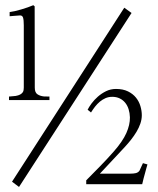

<svg xmlns="http://www.w3.org/2000/svg" viewBox="-20 -720 618 749"><path d="M17.6 -672.9Q25.4 -673.8 37.4 -676.5Q49.3 -679.2 62.5 -683.1Q75.7 -687 88.4 -691.4Q101.1 -695.8 109.9 -699.7L115.2 -695.3L115.7 -377.9Q115.7 -358.9 126.2 -352.1Q136.7 -345.2 151.4 -343.8L172.9 -343.3V-329.6H15.1V-343.3L41 -345.7Q52.2 -347.7 58.3 -351.1Q64.5 -354.5 67.9 -358.9Q71.3 -363.3 72 -368.4Q72.8 -373.5 72.8 -378.4V-621.1Q72.8 -642.6 69.8 -651.6Q66.9 -660.6 56.6 -659.7Q44.4 -659.2 33.7 -658Q22.9 -656.7 17.6 -656.7ZM54.2 9.3 26.9 -11.2 464.8 -689.9 493.2 -669.4ZM321.8 -292Q327.1 -302.7 337.4 -316.7Q347.7 -330.6 361.8 -343Q376 -355.5 393.8 -364.3Q411.6 -373 432.6 -373Q460 -373 479.2 -363.5Q498.5 -354 510.5 -339.1Q522.5 -324.2 527.8 -305.9Q533.2 -287.6 533.2 -270.5Q533.2 -254.4 527.6 -238Q522 -221.7 512.5 -205.8Q502.9 -189.9 491.2 -175Q479.5 -160.2 466.8 -146.5L369.6 -42.5H485.8Q501.5 -42.5 510 -44.7Q518.6 -46.9 523.9 -53.7L537.6 -83.5L555.2 -78.6Q552.7 -70.8 550.8 -63.2Q548.8 -55.7 546.9 -48.8L540 -23.4Q538.6 -16.6 537.1 -11.2Q535.6 -5.9 534.7 -1.5H316.4V-16.6Q344.2 -44.4 370.8 -71.8Q397.5 -99.1 423.3 -128.4Q458.5 -168.5 472.9 -200.9Q487.3 -233.4 486.8 -262.2Q486.3 -279.3 481.7 -293.9Q477.1 -308.6 468.3 -319.3Q459.5 -330.1 446.8 -336.2Q434.1 -342.3 418 -342.3Q403.8 -342.3 391.8 -337.2Q379.9 -332 369.6 -323.5Q359.4 -314.9 350.8 -304Q342.3 -293 335 -281.2Z"/></svg>

Font: Varendra
Style: Regular
Weight: 400
Designer: Jacob Thomas
Foundry: Bangla Type Foundry
Version: Version 1.008